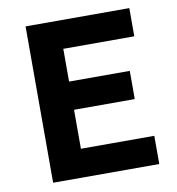

<svg xmlns="http://www.w3.org/2000/svg" viewBox="-76 -722 729 791"><g transform="rotate(-10 289.0 -327.0)"><path d="M527 -118H220V-281H474V-399H220V-536H517V-654H83V0H527Z"/></g></svg>

Font: Falling Sky
Style: SeBd
Weight: 600
Designer: Paul D. Hunt
Foundry: Adobe Systems Incorporated
Version: Version 1.02